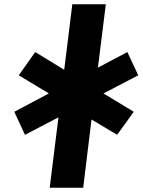

<svg xmlns="http://www.w3.org/2000/svg" viewBox="-20 -880 668 900"><path d="M465 -442 628 -527 577 -636 439 -563 476 -860H319L281 -553L145 -636L68 -527L209 -442L47 -356L97 -248L254 -330L213 0H370L409 -320L529 -248L607 -356Z"/></svg>

Font: Ny Stormning
Style: SvKr
Weight: 900
Designer: Robert Jablonski, Mew Too
Foundry: Cannot Into Space Fonts
Version: Version 0.90